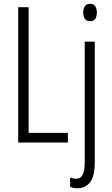

<svg xmlns="http://www.w3.org/2000/svg" viewBox="-20 -752 591 1013"><path d="M76 0V-714H131V-51H338V0ZM419 -686Q419 -706 427.5 -719Q436 -732 456 -732Q474 -732 482.5 -719Q491 -706 491 -686Q491 -640 455 -640Q437 -640 428 -652.5Q419 -665 419 -686ZM389 241Q376 241 366.5 239Q357 237 350 233V184Q365 191 381 191Q406 191 416.5 169Q427 147 427 100V-532H480V103Q480 178 455.5 209.5Q431 241 389 241Z"/></svg>

Font: Noto Sans ExtraCondensed Light
Style: Regular
Weight: 300
Width: 2
Designer: Monotype Design Team
Foundry: Monotype Imaging Inc.
Version: Version 2.013; ttfautohint (v1.8.4.7-5d5b)